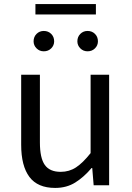

<svg xmlns="http://www.w3.org/2000/svg" viewBox="-20 -910 647 943"><path d="M251 13Q165 13 124.5 -41Q84 -95 84 -199V-543H176V-210Q176 -134 200 -100Q224 -66 278 -66Q320 -66 353.5 -88Q387 -110 425 -158V-543H516V0H440L433 -85H430Q392 -40 349.5 -13.5Q307 13 251 13ZM195 -658Q174 -658 159.5 -672.5Q145 -687 145 -707Q145 -729 159.5 -743.5Q174 -758 195 -758Q217 -758 231.5 -743.5Q246 -729 246 -707Q246 -687 231.5 -672.5Q217 -658 195 -658ZM154 -839V-890H451V-839ZM410 -658Q389 -658 374.5 -672.5Q360 -687 360 -707Q360 -729 374.5 -743.5Q389 -758 410 -758Q432 -758 446.5 -743.5Q461 -729 461 -707Q461 -687 446.5 -672.5Q432 -658 410 -658Z"/></svg>

Font: Gothic Nguyen
Style: Regular
Weight: 400
Designer: MORI Takayuki
Version: Version 1.220;July 21, 2023;FontCreator 14.0.0.2814 64-bit